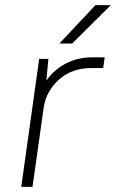

<svg xmlns="http://www.w3.org/2000/svg" viewBox="-20 -730 453 750"><path d="M133 -500H169L161 -415Q191 -458 237.5 -482Q284 -506 339 -506H389L383 -464H333Q298 -464 267.5 -453Q237 -442 213 -421.5Q189 -401 172.5 -373Q156 -345 151 -312L107 0H63ZM353 -710H413L262 -560H212Z"/></svg>

Font: Retni Sans Light
Style: Italic
Weight: 300
Italic angle: -8°
Designer: Vitaly Kuzmin
Foundry: ParaType Ltd.
Version: Version 1.00;June 10, 2019;FontCreator 11.5.0.2425 64-bit; t